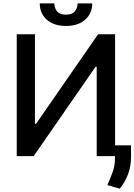

<svg xmlns="http://www.w3.org/2000/svg" viewBox="-20 -932 802 1146"><path d="M79.9 -727.3H188.6V-193.2H195.3L565.3 -727.3H666.9V0H557.2V-533.4H550.4L180.8 0H79.9ZM443.2 -911.9H530.5Q530.5 -851.9 488.1 -814.5Q445.7 -777 373.6 -777Q301.8 -777 259.6 -814.5Q217.3 -851.9 217.3 -911.9H304.3Q304.3 -885.3 320.1 -864.9Q335.9 -844.5 373.6 -844.5Q410.9 -844.5 427 -864.7Q443.2 -884.9 443.2 -911.9ZM762.1 -64.6V8.2Q761 111.9 695 194.2L620.7 172.9Q638.5 133.2 652.3 95.2Q666.2 57.2 666.2 12.1V-64.6Z"/></svg>

Font: Inter Zeller Medium
Style: Regular
Weight: 500
Designer: Rasmus Andersson; Joe Bland
Foundry: zeller
Version: Version 3.015;git-dec3a8cb1